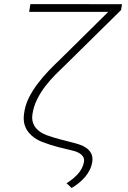

<svg xmlns="http://www.w3.org/2000/svg" viewBox="-20 -731 627 941"><path d="M432.6 59.6Q435.1 36.1 426.8 20.8Q418.5 5.4 403.8 -5.4Q388.7 -16.1 369.6 -22.5Q350.6 -28.8 332.5 -33.2L273.9 -48.3Q243.7 -56.2 210.4 -67.9Q177.2 -79.6 157.7 -101.6Q146 -114.7 140.9 -132.1Q135.7 -149.4 139.2 -172.4Q145 -210.4 161.9 -244.1Q178.7 -277.8 202.1 -308.6Q225.6 -338.9 252.7 -366.2Q279.8 -393.6 306.2 -418.5L573.2 -681.6L578.1 -710.4L128.9 -710.9L123 -672.9H510.7L277.3 -442.4Q249.5 -416 220.7 -386.5Q191.9 -356.9 167 -323.7Q140.1 -289.6 121.3 -251.5Q102.5 -213.4 97.7 -172.4Q93.8 -143.1 100.3 -120.4Q106.9 -97.7 121.6 -80.6Q146 -51.3 185.5 -35.9Q225.1 -20.5 266.6 -9.8L321.3 3.4Q333 5.9 346.2 9.8Q359.4 13.7 370.1 20.5Q380.9 26.9 387.2 36.9Q393.6 46.9 391.6 62.5Q388.7 79.6 380.4 95Q372.1 110.4 360.4 123Q348.1 136.2 334 147.5Q319.8 158.7 306.2 167L331.1 190.4Q348.6 180.2 365.7 166.5Q382.8 152.8 397 136.2Q411.1 119.6 420.4 100.3Q429.7 81.1 432.6 59.6Z"/></svg>

Font: Roboto Mono ExtraLight
Style: Italic
Weight: 250
Italic angle: -10°
Monospace: yes
Designer: Google
Version: Version 3.000